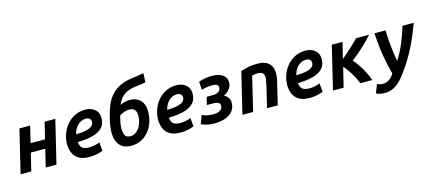

<svg xmlns="http://www.w3.org/2000/svg" viewBox="-65 -1424 5074 2258"><g transform="rotate(-15 2472.0 -295.0)"><path d="M17.2 0 143.5 -524H273.8L225.5 -322.5H401.5L450 -524H580.2L454 0H323.5L375 -215.2H199L147.5 0Z M854 13.5Q774 13.5 726.2 -15.1Q678.5 -43.8 657.2 -92.1Q636 -140.5 636 -199.8Q636 -264 657.9 -324.1Q679.8 -384.2 720.5 -432.4Q761.2 -480.5 818.6 -509Q876 -537.5 947 -537.5Q1017 -537.5 1062.4 -499.1Q1107.8 -460.8 1107.8 -393Q1107.8 -319 1063.8 -274.9Q1019.8 -230.8 942.1 -211.8Q864.5 -192.8 764.8 -191.5Q764.8 -190.5 764.8 -189.4Q764.8 -188.2 764.8 -187.2Q769 -156 780.6 -135.9Q792.2 -115.8 816.4 -106Q840.5 -96.2 878.8 -96.2Q911.5 -96.2 945.1 -102.8Q978.8 -109.2 1008.2 -122.2L1018.2 -18Q989 -5.2 946 4.1Q903 13.5 854 13.5ZM770 -284Q860 -287 906.9 -300.9Q953.8 -314.8 970.9 -335.1Q988 -355.5 988 -378Q988 -404.8 971.9 -418.8Q955.8 -432.8 927 -432.8Q888.8 -432.8 856.5 -413.6Q824.2 -394.5 801.9 -360.9Q779.5 -327.2 770 -284Z M1363 13.5Q1305.8 13.5 1263.8 -9.5Q1221.8 -32.5 1199.2 -79.2Q1176.8 -126 1176.8 -196.2Q1176.8 -241.8 1184.8 -288.9Q1192.8 -336 1204.2 -379.8Q1215.8 -423.5 1226.5 -457Q1246 -520.8 1275.8 -571.2Q1305.5 -621.8 1348.2 -659.4Q1391 -697 1450 -720.5Q1509 -744 1587.2 -754Q1623.8 -759 1655.9 -763.5Q1688 -768 1719.8 -776L1714.5 -664Q1690.2 -658.5 1662.2 -654.8Q1634.2 -651 1602.2 -648Q1549.2 -642.8 1504.1 -626.6Q1459 -610.5 1424 -576.6Q1389 -542.8 1365 -483.5Q1397 -500.2 1427 -506.1Q1457 -512 1483.5 -512Q1531.5 -512 1571 -491.9Q1610.5 -471.8 1633.9 -431Q1657.2 -390.2 1657.2 -327.2Q1657.2 -269.5 1643.4 -218Q1629.5 -166.5 1603.6 -124.1Q1577.8 -81.8 1541.2 -50.9Q1504.8 -20 1459.8 -3.2Q1414.8 13.5 1363 13.5ZM1383.2 -97.5Q1414.2 -97.5 1441.2 -114Q1468.2 -130.5 1489 -159.1Q1509.8 -187.8 1521.6 -225.9Q1533.5 -264 1533.5 -307.2Q1533.5 -358 1511.2 -381.4Q1489 -404.8 1448 -404.8Q1423 -404.8 1391 -395.1Q1359 -385.5 1327.5 -365.5Q1316.2 -324 1308.8 -284.6Q1301.2 -245.2 1301.2 -211.2Q1301.2 -170.8 1309.9 -145.6Q1318.5 -120.5 1336.8 -109Q1355 -97.5 1383.2 -97.5Z M1963 13.5Q1883 13.5 1835.2 -15.1Q1787.5 -43.8 1766.2 -92.1Q1745 -140.5 1745 -199.8Q1745 -264 1766.9 -324.1Q1788.8 -384.2 1829.5 -432.4Q1870.2 -480.5 1927.6 -509Q1985 -537.5 2056 -537.5Q2126 -537.5 2171.4 -499.1Q2216.8 -460.8 2216.8 -393Q2216.8 -319 2172.8 -274.9Q2128.8 -230.8 2051.1 -211.8Q1973.5 -192.8 1873.8 -191.5Q1873.8 -190.5 1873.8 -189.4Q1873.8 -188.2 1873.8 -187.2Q1878 -156 1889.6 -135.9Q1901.2 -115.8 1925.4 -106Q1949.5 -96.2 1987.8 -96.2Q2020.5 -96.2 2054.1 -102.8Q2087.8 -109.2 2117.2 -122.2L2127.2 -18Q2098 -5.2 2055 4.1Q2012 13.5 1963 13.5ZM1879 -284Q1969 -287 2015.9 -300.9Q2062.8 -314.8 2079.9 -335.1Q2097 -355.5 2097 -378Q2097 -404.8 2080.9 -418.8Q2064.8 -432.8 2036 -432.8Q1997.8 -432.8 1965.5 -413.6Q1933.2 -394.5 1910.9 -360.9Q1888.5 -327.2 1879 -284Z M2377.8 13.5Q2330.2 13.5 2287.9 3.9Q2245.5 -5.8 2215.8 -20.2L2254.5 -122.8Q2274.5 -111.5 2309.2 -102.9Q2344 -94.2 2386 -94.2Q2408.5 -94.2 2429.6 -97.9Q2450.8 -101.5 2467.5 -110.2Q2484.2 -119 2494.2 -133.4Q2504.2 -147.8 2504.2 -169Q2504.2 -184.5 2497.2 -194.4Q2490.2 -204.2 2478.1 -209.5Q2466 -214.8 2451.6 -216.9Q2437.2 -219 2421.5 -219H2343.8L2366 -313.8H2444.8Q2466 -313.8 2483.4 -318.6Q2500.8 -323.5 2512.8 -332.6Q2524.8 -341.8 2531.4 -354.6Q2538 -367.5 2538 -384.2Q2538 -401.5 2528 -410.8Q2518 -420 2501 -424Q2484 -428 2462.5 -428Q2438.8 -428 2412.9 -424.6Q2387 -421.2 2366.1 -416.4Q2345.2 -411.5 2334 -407.5L2326.8 -508.2Q2364.8 -521.2 2407.5 -528.5Q2450.2 -535.8 2490.8 -535.8Q2547.8 -535.8 2586.6 -519.2Q2625.5 -502.8 2645.8 -474.6Q2666 -446.5 2666 -409.5Q2666 -383.5 2654.8 -358Q2643.5 -332.5 2621 -311Q2598.5 -289.5 2565.5 -274.2Q2598.2 -259 2615.8 -231.4Q2633.2 -203.8 2633.2 -170.8Q2633.2 -121.8 2611.6 -86.8Q2590 -51.8 2553.8 -29.6Q2517.5 -7.5 2472 3Q2426.5 13.5 2377.8 13.5Z M2718.2 0 2838.8 -501.2Q2874.5 -512.2 2922.5 -523.9Q2970.5 -535.5 3041.5 -535.5Q3121.5 -535.5 3166.2 -503.5Q3211 -471.5 3222.8 -414Q3234.5 -356.5 3214.8 -278L3148.2 0H3017.8L3081.2 -267.2Q3088.8 -298.8 3092.9 -327.1Q3097 -355.5 3092.4 -377.8Q3087.8 -400 3070.4 -412.5Q3053 -425 3017.5 -425Q3000.8 -425 2983.1 -422.9Q2965.5 -420.8 2948.2 -417.2L2848.5 0Z M3535 13.5Q3455 13.5 3407.2 -15.1Q3359.5 -43.8 3338.2 -92.1Q3317 -140.5 3317 -199.8Q3317 -264 3338.9 -324.1Q3360.8 -384.2 3401.5 -432.4Q3442.2 -480.5 3499.6 -509Q3557 -537.5 3628 -537.5Q3698 -537.5 3743.4 -499.1Q3788.8 -460.8 3788.8 -393Q3788.8 -319 3744.8 -274.9Q3700.8 -230.8 3623.1 -211.8Q3545.5 -192.8 3445.8 -191.5Q3445.8 -190.5 3445.8 -189.4Q3445.8 -188.2 3445.8 -187.2Q3450 -156 3461.6 -135.9Q3473.2 -115.8 3497.4 -106Q3521.5 -96.2 3559.8 -96.2Q3592.5 -96.2 3626.1 -102.8Q3659.8 -109.2 3689.2 -122.2L3699.2 -18Q3670 -5.2 3627 4.1Q3584 13.5 3535 13.5ZM3451 -284Q3541 -287 3587.9 -300.9Q3634.8 -314.8 3651.9 -335.1Q3669 -355.5 3669 -378Q3669 -404.8 3652.9 -418.8Q3636.8 -432.8 3608 -432.8Q3569.8 -432.8 3537.5 -413.6Q3505.2 -394.5 3482.9 -360.9Q3460.5 -327.2 3451 -284Z M3820.8 0 3946.5 -524H4076.8L4029.2 -327.5Q4058.2 -351.5 4088.6 -378.5Q4119 -405.5 4147.2 -431.9Q4175.5 -458.2 4200.2 -482.1Q4225 -506 4242.5 -524H4400.2Q4374.5 -494.8 4344.1 -463.6Q4313.8 -432.5 4279.8 -401Q4245.8 -369.5 4209.8 -339Q4173.8 -308.5 4135.8 -279.5Q4167.8 -245.5 4199.8 -197.1Q4231.8 -148.8 4258.1 -96.9Q4284.5 -45 4299 0H4154.2Q4138.5 -41 4114.8 -85Q4091 -129 4063.6 -169.4Q4036.2 -209.8 4008.5 -239L3950.2 0Z M4401.5 185.8Q4370.2 185.8 4346.1 180Q4322 174.2 4299.8 163L4339.8 60Q4358.2 67.8 4374.2 72.1Q4390.2 76.5 4411.8 76.5Q4450.5 76.5 4485.9 52.8Q4521.2 29 4546.8 -13.2Q4527.2 -85 4510.8 -165.1Q4494.2 -245.2 4482.8 -335.2Q4471.2 -425.2 4466 -524H4600Q4602.2 -469.5 4607 -401.6Q4611.8 -333.8 4620.2 -266.1Q4628.8 -198.5 4640.5 -143Q4669.2 -186.8 4693.6 -233.9Q4718 -281 4738.4 -329.6Q4758.8 -378.2 4775.9 -427.2Q4793 -476.2 4807.2 -524H4944.2Q4921.2 -460.2 4895.1 -397.8Q4869 -335.2 4839.6 -274.2Q4810.2 -213.2 4775.6 -153.9Q4741 -94.5 4701.2 -36.8Q4671.8 6.2 4641 46.2Q4610.2 86.2 4574.9 118Q4539.5 149.8 4497 167.8Q4454.5 185.8 4401.5 185.8Z"/></g></svg>

Font: Ubuntu Sans
Style: Italic
Weight: 400
Italic angle: -13.5°
Designer: Dalton Maag Ltd
Foundry: Dalton Maag Ltd
Version: Version 1.006